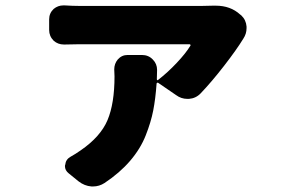

<svg xmlns="http://www.w3.org/2000/svg" viewBox="-20 -590 1040 700"><path d="M755.9 -569.3Q761.7 -569.3 766.6 -569.3Q820.3 -569.3 855.5 -537.1L859.4 -534.2Q877 -517.6 878.9 -493.2Q878.9 -490.2 878.9 -487.3Q878.9 -466.8 867.2 -449.2Q842.8 -409.2 797.4 -350.6Q752 -292 711.9 -250Q694.3 -231.4 668.9 -229.5Q666 -229.5 663.1 -229.5Q640.6 -229.5 622.1 -243.2L556.6 -288.1Q554.7 -289.1 552.7 -288.1Q550.8 -287.1 550.8 -284.2Q546.9 -229.5 538.6 -187Q530.3 -144.5 511.2 -96.2Q492.2 -47.9 454.6 -3.9Q417 40 361.3 77.1Q341.8 89.8 319.3 89.8Q316.4 89.8 313.5 89.8Q288.1 87.9 266.6 71.3L230.5 42Q216.8 31.2 216.8 15.6Q216.8 12.7 217.8 10.7Q219.7 -8.8 237.3 -18.6Q254.9 -28.3 274.4 -42Q346.7 -91.8 372.1 -152.3Q397.5 -212.9 397.5 -311.5L396.5 -336.9Q396.5 -357.4 409.2 -373Q423.8 -389.6 445.3 -389.6H497.1Q521.5 -389.6 537.1 -373Q552.7 -357.4 552.7 -335Q552.7 -329.1 551.8 -301.8Q551.8 -298.8 553.2 -297.9Q554.7 -296.9 556.6 -298.8Q590.8 -325.2 624 -360.4Q657.2 -395.5 673.8 -422.9Q675.8 -424.8 674.3 -426.8Q672.9 -428.7 670.9 -428.7H269.5Q243.2 -428.7 216.8 -427.7Q214.8 -427.7 212.9 -427.7Q191.4 -427.7 175.8 -441.4Q159.2 -458 159.2 -480.5V-519.5Q159.2 -542 175.8 -557.6Q191.4 -570.3 210.9 -570.3Q213.9 -570.3 215.8 -570.3Q245.1 -568.4 269.5 -568.4H715.8Q732.4 -568.4 755.9 -569.3Z"/></svg>

Font: Gen Jyuu Gothic Heavy
Style: Bold
Weight: 900
Designer: [Source Han Sans]
Ryoko NISHIZUKA  (kana & ideographs); Paul D. Hunt (Latin, Greek & Cyrillic); Wenlong ZHANG  (bopomofo
Version: Version 1.002.20150607